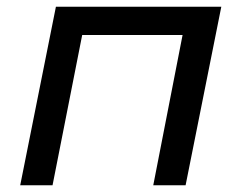

<svg xmlns="http://www.w3.org/2000/svg" viewBox="-20 -550 717 570"><path d="M637 -530 531 0H435L522 -446H224L136 0H40L146 -530Z"/></svg>

Font: Montserrat Alternates Medium
Style: Italic
Weight: 500
Italic angle: -11.3°
Designer: Julieta Ulanovsky
Foundry: Julieta Ulanovsky
Version: Version 7.200